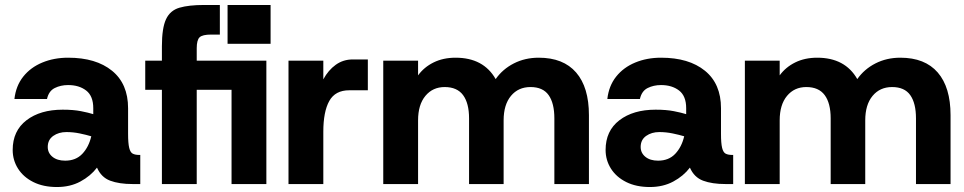

<svg xmlns="http://www.w3.org/2000/svg" viewBox="-20 -740 3878 772"><path d="M209 12Q154 12 114 -8Q74 -28 52.5 -62Q31 -96 31 -137Q31 -214 86.5 -256.5Q142 -299 232 -299Q275 -299 305.5 -293Q336 -287 355 -281V-305Q355 -354 326.5 -376Q298 -398 254 -398Q224 -398 200 -386Q176 -374 169 -342H38Q44 -395 73.5 -432Q103 -469 150 -488.5Q197 -508 254 -508Q366 -508 430.5 -455.5Q495 -403 495 -305V-202Q495 -164 499.5 -145.5Q504 -127 514 -122Q524 -117 540 -117H544V0H513Q459 0 423 -13.5Q387 -27 370 -66Q344 -32 303 -10Q262 12 209 12ZM242 -94Q285 -94 311 -121.5Q337 -149 347 -192Q327 -198 300.5 -203.5Q274 -209 247 -209Q216 -209 194 -193.5Q172 -178 172 -149Q172 -125 191 -109.5Q210 -94 242 -94Z M631 0V-379H564V-496H631V-554Q631 -627 647.5 -662.5Q664 -698 701.5 -709Q739 -720 801 -720H864V-601H829Q794 -601 782.5 -590Q771 -579 771 -546V-496H1051V0H911V-379H771V0ZM895 -564V-720H1068V-564Z M1140 0V-496H1280V-421Q1300 -458 1330 -479.5Q1360 -501 1398 -501H1459V-377H1384Q1328 -377 1304 -334Q1280 -291 1280 -210V0Z M1521 0V-496H1661V-437Q1685 -470 1723.5 -489Q1762 -508 1812 -508Q1924 -508 1973 -422Q2001 -462 2046 -485Q2091 -508 2146 -508Q2245 -508 2296.5 -448.5Q2348 -389 2348 -277V0H2209V-264Q2209 -325 2186 -357.5Q2163 -390 2113 -390Q2064 -390 2034.5 -354.5Q2005 -319 2005 -256V0H1866V-264Q1866 -325 1842 -357.5Q1818 -390 1768 -390Q1720 -390 1690.5 -354.5Q1661 -319 1661 -256V0Z M2593 12Q2538 12 2498 -8Q2458 -28 2436.5 -62Q2415 -96 2415 -137Q2415 -214 2470.5 -256.5Q2526 -299 2616 -299Q2659 -299 2689.5 -293Q2720 -287 2739 -281V-305Q2739 -354 2710.5 -376Q2682 -398 2638 -398Q2608 -398 2584 -386Q2560 -374 2553 -342H2422Q2428 -395 2457.5 -432Q2487 -469 2534 -488.5Q2581 -508 2638 -508Q2750 -508 2814.5 -455.5Q2879 -403 2879 -305V-202Q2879 -164 2883.5 -145.5Q2888 -127 2898 -122Q2908 -117 2924 -117H2928V0H2897Q2843 0 2807 -13.5Q2771 -27 2754 -66Q2728 -32 2687 -10Q2646 12 2593 12ZM2626 -94Q2669 -94 2695 -121.5Q2721 -149 2731 -192Q2711 -198 2684.5 -203.5Q2658 -209 2631 -209Q2600 -209 2578 -193.5Q2556 -178 2556 -149Q2556 -125 2575 -109.5Q2594 -94 2626 -94Z M2975 0V-496H3115V-437Q3139 -470 3177.5 -489Q3216 -508 3266 -508Q3378 -508 3427 -422Q3455 -462 3500 -485Q3545 -508 3600 -508Q3699 -508 3750.5 -448.5Q3802 -389 3802 -277V0H3663V-264Q3663 -325 3640 -357.5Q3617 -390 3567 -390Q3518 -390 3488.5 -354.5Q3459 -319 3459 -256V0H3320V-264Q3320 -325 3296 -357.5Q3272 -390 3222 -390Q3174 -390 3144.5 -354.5Q3115 -319 3115 -256V0Z"/></svg>

Font: Host Grotesk ExtraBold
Style: Regular
Weight: 800
Designer: Doğukan Karapınar
Foundry: Element Type
Version: Version 1.003; ttfautohint (v1.8.4.7-5d5b)